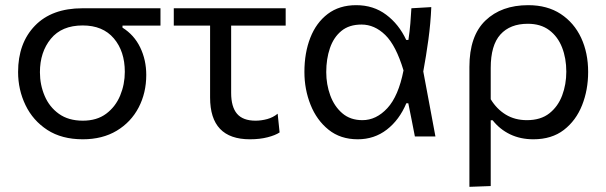

<svg xmlns="http://www.w3.org/2000/svg" viewBox="-20 -528 2346 743"><path d="M300.5 11Q219 11 163.2 -25.2Q107.5 -61.5 78.8 -121Q50 -180.5 50 -249.5Q50 -361 115.2 -428.5Q180.5 -496 299 -496H601V-429H454V-421Q499 -393 522.5 -344.5Q546 -296 546 -238Q546 -168.5 516.5 -112Q487 -55.5 431.8 -22.2Q376.5 11 300.5 11ZM300.5 -61Q355 -61 391 -88Q427 -115 445 -158.2Q463 -201.5 463 -250Q463 -329.5 420.5 -379.5Q378 -429.5 300 -429.5Q219 -429.5 176.8 -378Q134.5 -326.5 134.5 -248.5Q134.5 -200 152.8 -157Q171 -114 208 -87.5Q245 -61 300.5 -61Z M947 11Q793 11 793 -150.5V-429H652.5V-496H1085.5V-429H874.5V-168.5Q874.5 -114.5 897.2 -87.8Q920 -61 969 -61Q991 -61 1014 -67.2Q1037 -73.5 1054.5 -88L1062 -15.5Q1045.5 -4.5 1015.5 3.2Q985.5 11 947 11Z M1364.5 11Q1297.5 11 1251.5 -26Q1205.5 -63 1181.8 -122.5Q1158 -182 1158 -249.5Q1158 -323.5 1180.8 -381.8Q1203.5 -440 1248.2 -474Q1293 -508 1358.5 -508Q1425 -508 1474.2 -471.2Q1523.5 -434.5 1552 -373.5H1560.5Q1565.5 -407 1568 -437.5Q1570.5 -468 1572 -496L1649 -500.5Q1646.5 -439 1637.8 -374.8Q1629 -310.5 1618 -251.5Q1630 -188.5 1641.5 -126Q1653 -63 1665 0H1585.5Q1579 -32 1573 -64Q1566.5 -96 1560 -128.5H1552.5Q1525.5 -64 1477 -26.5Q1428.5 11 1364.5 11ZM1382.5 -63Q1436 -63 1479 -109.5Q1522 -156 1541.5 -255.5Q1512.5 -352 1471 -392.5Q1429.5 -433 1379 -433Q1331 -433 1301 -408.2Q1271 -383.5 1256.8 -341.8Q1242.5 -300 1242.5 -249Q1242.5 -201.5 1258 -159Q1273.5 -116.5 1304.5 -89.8Q1335.5 -63 1382.5 -63Z M1796.5 195V-269Q1796.5 -389 1858.5 -448.5Q1920.5 -508 2024 -508Q2098 -508 2149.8 -474Q2201.5 -440 2228.8 -381.8Q2256 -323.5 2256 -249.5Q2256 -180 2232.5 -120.8Q2209 -61.5 2162 -25.2Q2115 11 2044 11Q1994 11 1954 -8.2Q1914 -27.5 1886.5 -62.5H1879V192ZM2019 -63Q2072.5 -63 2106 -89.5Q2139.5 -116 2155.5 -158.8Q2171.5 -201.5 2171.5 -250.5Q2171.5 -302.5 2155 -344.5Q2138.5 -386.5 2105.5 -411.2Q2072.5 -436 2022.5 -436Q1954 -436 1916.5 -394.5Q1879 -353 1879 -265V-144Q1902 -106 1937.2 -84.5Q1972.5 -63 2019 -63Z"/></svg>

Font: Heraclito
Style: Regular
Weight: 400
Designer: Kostas Bartsokas (font) & Cristiano Sobral (main changes)
Foundry: Kostas Bartsokas (font) & Cristiano Sobral (main changes)
Version: Version 1.00;July 8, 2020;FontCreator 13.0.0.2655 64-bit